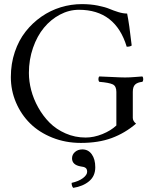

<svg xmlns="http://www.w3.org/2000/svg" viewBox="-20 -678 750 924"><path d="M376.5 41Q404.8 41 421.6 64.5Q438.5 87.9 438.5 127Q438.5 169.4 408.9 194.1Q379.4 218.8 332.5 226.1Q324.7 218.3 324.7 202.1Q359.4 194.3 379.4 179Q399.4 163.6 399.4 148.9Q399.4 135.3 391.8 129.9Q384.3 124.5 368.7 123Q326.7 115.7 326.7 84Q326.7 65.9 340.8 53.5Q355 41 376.5 41ZM374 -658.2Q415.5 -658.2 450.9 -651.1Q486.3 -644 506.3 -635.5Q526.4 -627 549.3 -619.9Q572.3 -612.8 591.8 -612.8Q602.1 -563 613.8 -459Q606 -453.1 589.8 -453.1Q536.1 -630.9 359.9 -630.9Q312.5 -630.9 268.6 -607.7Q224.6 -584.5 191.7 -544.7Q158.7 -504.9 138.9 -448Q119.1 -391.1 119.1 -327.1Q119.1 -286.6 130.1 -244.1Q141.1 -201.7 164.1 -160.6Q187 -119.6 218.8 -87.6Q250.5 -55.7 295.7 -35.9Q340.8 -16.1 392.1 -16.1Q431.6 -16.1 472.7 -32.7Q513.7 -49.3 540 -74.2V-235.8Q540 -263.7 522.5 -272Q504.9 -280.3 458 -284.2Q453.6 -288.6 453.6 -297.1Q453.6 -305.7 458 -310.1Q479.5 -309.6 520.3 -307.4Q561 -305.2 582 -305.2Q604.5 -305.2 629.4 -307.4Q654.3 -309.6 665 -310.1Q669.4 -305.7 669.4 -297.1Q669.4 -288.6 665 -284.2Q641.6 -281.7 630.4 -271.2Q619.1 -260.7 619.1 -235.8V-110.8Q619.1 -95.2 634.8 -83Q581.1 -37.1 517.6 -13.7Q454.1 9.8 369.1 9.8Q295.4 9.8 231.9 -15.6Q168.5 -41 125 -84Q81.5 -127 56.9 -184.8Q32.2 -242.7 32.2 -307.1Q32.2 -371.6 51.3 -428Q70.3 -484.4 103.3 -526.1Q136.2 -567.9 179.4 -597.9Q222.7 -627.9 272.5 -643.1Q322.3 -658.2 374 -658.2Z"/></svg>

Font: Linux Libertine Display G
Style: Regular
Weight: 400
Designer: Philipp H. Poll
Foundry: Philipp H. Poll
Version: Version 5.0.9